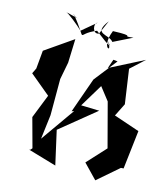

<svg xmlns="http://www.w3.org/2000/svg" viewBox="-131 -1006 982 1122"><g transform="rotate(15 360.0 -445.0)"><path d="M471 -694 497 -691 388 -552 313 -340 327 -345 182 -139 200 -286V-505L220 -609L225 -753L59 -638L49 -528L33 -495L157 -392L100 -248L148 -72L139 -61L132 -59L303 -9L257 -213L468 -385L358 -388L442 -527L502 -450L572 -185L468 -72L551 14L677 -95L693 -96L720 -329L564 -382L603 -460L573 -667L656 -743L452 -639ZM350 -820C313 -804 300 -872 326 -879L241 -808C216 -833 144 -892 132 -892C289 -855 172 -876 179 -891C304 -740 210 -783 335 -833C435 -755 457 -747 383 -820C489 -722 371 -722 425 -855C579 -861 465 -838 551 -849L438 -793C408 -833 312 -806 387 -904Z"/></g></svg>

Font: Asimov Silicon
Style: Regular
Weight: 400
Designer: Google
Version: Version 2.000980; 2014